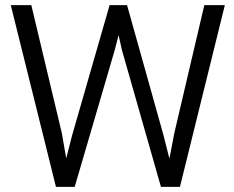

<svg xmlns="http://www.w3.org/2000/svg" viewBox="-20 -728 911 748"><path d="M261 -201 407 -708H475L617 -201L640 -110L659 -209L776 -708H856L681 0H607L455 -533L442 -591L427 -533L271 0H198L22 -708H102L221 -209L238 -111Z"/></svg>

Font: Freesentation 4 Regular
Style: Regular
Weight: 400
Designer: glyphs from Roboto by Christian Robertson / Hangul glyphs from Noto Sans CJK(Source Han Sans) by Jang Soo-young and Kang
Foundry: PT&
Version: Version 2.001